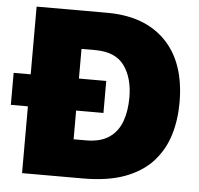

<svg xmlns="http://www.w3.org/2000/svg" viewBox="-66 -766 849 819"><g transform="rotate(5 358.0 -356.5)"><path d="M58 0V-286H-15V-423H58V-713H360Q521.5 -713 611.2 -621Q701 -529 701 -358.5Q701 -282.5 680.8 -217.5Q660.5 -152.5 615.8 -103.5Q571 -54.5 497.8 -27.2Q424.5 0 318.5 0ZM264.5 -163H317.5Q380 -163 417 -188.8Q454 -214.5 470 -259.2Q486 -304 486 -361Q486 -445.5 447.8 -497.8Q409.5 -550 324 -550H264.5V-423H381.5V-286H264.5Z"/></g></svg>

Font: Commissioner ExtraBold
Style: Regular
Weight: 800
Designer: Kostas Bartsokas
Foundry: Kostas Bartsokas
Version: Version 1.000; ttfautohint (v1.8.3)